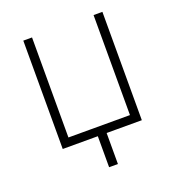

<svg xmlns="http://www.w3.org/2000/svg" viewBox="-128 -649 835 909"><g transform="rotate(-20 289.5 -195.0)"><path d="M90.3 0V-545.9H134.3V-42H444.3V-545.9H488.8V0ZM267.1 156.2V-18.1H311.5V156.2Z"/></g></svg>

Font: Inter ExtraLight
Style: Regular
Weight: 250
Designer: Rasmus Andersson
Foundry: rsms
Version: Version 4.001;git-66647c0bb